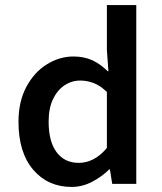

<svg xmlns="http://www.w3.org/2000/svg" viewBox="-20 -726 640 758"><path d="M263 12Q169 12 111 -56Q53 -124 53 -245Q53 -325 84 -383Q115 -441 165 -472Q215 -503 270 -503Q312 -503 344.5 -488Q377 -473 405 -445H408L402 -528V-706H518V0H423L414 -57H411Q383 -29 344 -8.5Q305 12 263 12ZM291 -83Q321 -83 349 -97.5Q377 -112 402 -142V-363Q376 -388 350 -398Q324 -408 297 -408Q263 -408 234.5 -389Q206 -370 189 -334Q172 -298 172 -246Q172 -167 203.5 -125Q235 -83 291 -83Z"/></svg>

Font: Source Code Pro ExtraLight SemiBold
Style: Regular
Weight: 600
Monospace: yes
Version: Version 1.018;hotconv 1.0.116;makeotfexe 2.5.65601